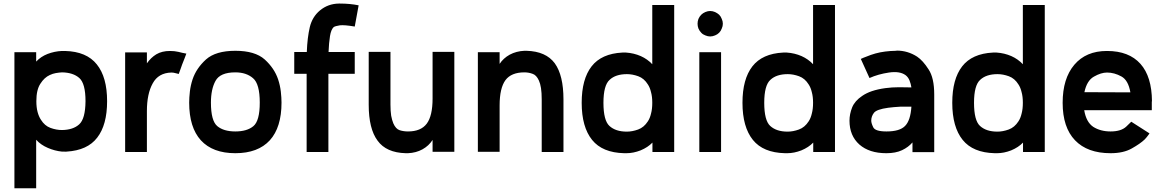

<svg xmlns="http://www.w3.org/2000/svg" viewBox="-20 -839 6421 1060"><path d="M338.9 -557.6Q458 -554.7 514.6 -483.4Q571.3 -413.1 571.3 -280.3Q571.3 -149.4 516.6 -79.1Q462.9 -8.8 347.7 -2Q342.8 -1 335 -2Q328.1 -2 322.3 -2Q282.2 -5.9 244.1 -22.5Q205.1 -39.1 179.7 -67.4Q179.7 22.5 179.7 200.2Q139.6 200.2 59.6 200.2Q59.6 -50.8 59.6 -550.8Q99.6 -550.8 179.7 -550.8Q179.7 -538.1 179.7 -538.1Q179.7 -538.1 179.7 -499Q205.1 -526.4 242.2 -541Q280.3 -555.7 321.3 -557.6Q325.2 -557.6 330.1 -557.6Q335 -557.6 338.9 -557.6ZM322.3 -121.1Q383.8 -122.1 417 -152.3Q451.2 -182.6 452.1 -280.3Q452.1 -377.9 418 -408.2Q383.8 -438.5 322.3 -439.5Q305.7 -438.5 288.1 -435.5Q271.5 -432.6 254.9 -424.8Q224.6 -411.1 203.1 -377Q180.7 -343.8 180.7 -280.3Q180.7 -246.1 187.5 -220.7Q194.3 -195.3 206.1 -177.7Q226.6 -144.5 258.8 -132.8Q291 -121.1 322.3 -121.1Z M1008.8 -543Q1000 -520.5 1000 -519.5Q999 -518.6 985.4 -482.4Q982.4 -472.7 977.5 -460Q972.7 -448.2 966.8 -430.7Q958 -433.6 947.3 -435.5Q937.5 -438.5 925.8 -438.5Q854.5 -436.5 823.2 -378.9Q791 -321.3 791 -225.6Q791 -150.4 791 0Q751 0 670.9 0Q670.9 -91.8 670.9 -276.4Q670.9 -367.2 670.9 -549.8Q710.9 -549.8 791 -549.8Q791 -535.2 791 -535.2Q791 -535.2 791 -489.3Q812.5 -520.5 842.8 -539.1Q874 -557.6 918 -557.6Q918.9 -557.6 918.9 -557.6Q918.9 -557.6 918.9 -557.6Q944.3 -557.6 964.8 -552.7Q986.3 -546.9 1008.8 -543Z M1279.3 -558.6Q1387.7 -558.6 1441.4 -510.7Q1495.1 -461.9 1515.6 -400.4Q1526.4 -367.2 1530.3 -334Q1534.2 -299.8 1534.2 -272.5Q1534.2 -135.7 1469.7 -64.5Q1404.3 6.8 1279.3 6.8Q1154.3 6.8 1088.9 -64.5Q1024.4 -135.7 1024.4 -272.5Q1024.4 -299.8 1028.3 -334Q1032.2 -367.2 1043 -400.4Q1063.5 -461.9 1117.2 -510.7Q1170.9 -558.6 1279.3 -558.6ZM1279.3 -113.3Q1343.8 -113.3 1378.9 -142.6Q1414.1 -171.9 1414.1 -272.5Q1414.1 -376 1377 -407.2Q1339.8 -439.5 1279.3 -439.5Q1195.3 -439.5 1169.9 -392.6Q1144.5 -346.7 1144.5 -272.5Q1144.5 -171.9 1179.7 -142.6Q1214.8 -113.3 1279.3 -113.3Z M1938.5 -692.4Q1881.8 -702.1 1856.4 -699.2Q1831.1 -695.3 1822.3 -689.5Q1807.6 -675.8 1801.8 -639.6Q1795.9 -602.5 1793.9 -551.8Q1841.8 -551.8 1938.5 -551.8Q1938.5 -511.7 1938.5 -431.6Q1889.6 -431.6 1793 -431.6Q1793 -288.1 1793 0Q1752.9 0 1672.9 0Q1672.9 -143.6 1672.9 -431.6Q1650.4 -431.6 1604.5 -431.6Q1604.5 -471.7 1604.5 -551.8Q1622.1 -551.8 1622.1 -551.8Q1622.1 -551.8 1673.8 -551.8Q1676.8 -631.8 1690.4 -689.5Q1704.1 -746.1 1746.1 -781.2Q1791 -818.4 1850.6 -819.3Q1853.5 -819.3 1857.4 -819.3Q1912.1 -819.3 1960 -809.6Q1953.1 -770.5 1938.5 -692.4Z M2368.2 -552.7Q2408.2 -552.7 2488.3 -552.7Q2488.3 -369.1 2488.3 -1Q2448.2 -1 2368.2 -1Q2368.2 -17.6 2368.2 -17.6Q2368.2 -17.6 2368.2 -66.4Q2347.7 -34.2 2312.5 -14.6Q2277.3 4.9 2232.4 6.8Q2229.5 6.8 2225.6 6.8Q2222.7 6.8 2219.7 6.8Q2112.3 3.9 2064.5 -62.5Q2015.6 -127.9 2015.6 -260.7Q2015.6 -358.4 2015.6 -552.7Q2055.7 -552.7 2135.7 -552.7Q2135.7 -506.8 2135.7 -500Q2135.7 -494.1 2135.7 -452.1Q2135.7 -442.4 2135.7 -427.7Q2135.7 -414.1 2135.7 -394.5Q2135.7 -371.1 2135.7 -337.9Q2135.7 -305.7 2135.7 -261.7Q2135.7 -225.6 2139.6 -200.2Q2144.5 -174.8 2151.4 -158.2Q2165 -127 2186.5 -120.1Q2208 -113.3 2232.4 -113.3Q2303.7 -113.3 2335.9 -156.2Q2368.2 -199.2 2368.2 -294.9Q2368.2 -380.9 2368.2 -552.7Z M2886.7 -558.6Q2994.1 -555.7 3043 -489.3Q3090.8 -422.9 3090.8 -290Q3090.8 -193.4 3090.8 0Q3050.8 0 2970.7 0Q2970.7 -45.9 2970.7 -52.7Q2970.7 -58.6 2970.7 -100.6Q2970.7 -110.4 2970.7 -125Q2970.7 -138.7 2970.7 -158.2Q2970.7 -181.6 2970.7 -213.9Q2970.7 -246.1 2970.7 -290Q2970.7 -327.1 2966.8 -352.5Q2962.9 -377.9 2955.1 -394.5Q2941.4 -424.8 2919.9 -431.6Q2898.4 -439.5 2875 -439.5Q2802.7 -439.5 2770.5 -396.5Q2738.3 -352.5 2738.3 -256.8Q2738.3 -171.9 2738.3 -1Q2698.2 -1 2618.2 -1Q2618.2 -184.6 2618.2 -550.8Q2658.2 -550.8 2738.3 -550.8Q2738.3 -535.2 2738.3 -535.2Q2738.3 -535.2 2738.3 -486.3Q2758.8 -517.6 2793.9 -537.1Q2830.1 -556.6 2875 -558.6Q2877.9 -558.6 2880.9 -558.6Q2883.8 -558.6 2886.7 -558.6Z M3191.4 -271.5Q3191.4 -402.3 3246.1 -472.7Q3300.8 -543 3416 -548.8Q3423.8 -548.8 3427.7 -548.8Q3431.6 -548.8 3436.5 -548.8Q3479.5 -545.9 3517.6 -529.3Q3554.7 -512.7 3581.1 -484.4Q3581.1 -593.8 3581.1 -811.5Q3622.1 -811.5 3702.1 -811.5Q3702.1 -541 3702.1 0Q3662.1 0 3582 0Q3582 -12.7 3582 -12.7Q3582 -12.7 3582 -51.8Q3556.6 -25.4 3516.6 -8.8Q3476.6 6.8 3438.5 6.8Q3435.5 6.8 3432.6 6.8Q3428.7 6.8 3425.8 6.8Q3305.7 3.9 3249 -66.4Q3191.4 -137.7 3191.4 -271.5ZM3311.5 -271.5Q3311.5 -173.8 3344.7 -143.6Q3378.9 -112.3 3440.4 -112.3Q3470.7 -112.3 3502.9 -124Q3535.2 -135.7 3556.6 -168.9Q3568.4 -186.5 3574.2 -211.9Q3581.1 -237.3 3581.1 -271.5Q3581.1 -305.7 3574.2 -330.1Q3568.4 -355.5 3556.6 -373Q3536.1 -406.2 3503.9 -418Q3471.7 -429.7 3441.4 -429.7Q3378.9 -429.7 3345.7 -398.4Q3311.5 -368.2 3311.5 -271.5Z M3840.8 -550.8Q3880.9 -550.8 3960.9 -550.8Q3960.9 -391.6 3960.9 -73.2Q3960.9 -48.8 3960.9 0Q3920.9 0 3840.8 0Q3840.8 -91.8 3840.8 -276.4Q3840.8 -367.2 3840.8 -550.8ZM3950.2 -658.2Q3940.4 -648.4 3927.7 -643.6Q3914.1 -637.7 3900.4 -637.7Q3887.7 -637.7 3874 -643.6Q3860.4 -648.4 3851.6 -658.2Q3841.8 -668 3835.9 -681.6Q3831.1 -694.3 3831.1 -708Q3831.1 -721.7 3835.9 -734.4Q3841.8 -748 3851.6 -757.8Q3860.4 -766.6 3874 -772.5Q3887.7 -778.3 3900.4 -778.3Q3914.1 -778.3 3927.7 -772.5Q3940.4 -766.6 3950.2 -757.8Q3960 -748 3964.8 -734.4Q3970.7 -721.7 3970.7 -708Q3970.7 -694.3 3964.8 -681.6Q3960 -668 3950.2 -658.2Z M4079.1 -271.5Q4079.1 -402.3 4133.8 -472.7Q4188.5 -543 4303.7 -548.8Q4311.5 -548.8 4315.4 -548.8Q4319.3 -548.8 4324.2 -548.8Q4367.2 -545.9 4405.3 -529.3Q4442.4 -512.7 4468.8 -484.4Q4468.8 -593.8 4468.8 -811.5Q4509.8 -811.5 4589.8 -811.5Q4589.8 -541 4589.8 0Q4549.8 0 4469.7 0Q4469.7 -12.7 4469.7 -12.7Q4469.7 -12.7 4469.7 -51.8Q4444.3 -25.4 4404.3 -8.8Q4364.3 6.8 4326.2 6.8Q4323.2 6.8 4320.3 6.8Q4316.4 6.8 4313.5 6.8Q4193.4 3.9 4136.7 -66.4Q4079.1 -137.7 4079.1 -271.5ZM4199.2 -271.5Q4199.2 -173.8 4232.4 -143.6Q4266.6 -112.3 4328.1 -112.3Q4358.4 -112.3 4390.6 -124Q4422.9 -135.7 4444.3 -168.9Q4456.1 -186.5 4461.9 -211.9Q4468.8 -237.3 4468.8 -271.5Q4468.8 -305.7 4461.9 -330.1Q4456.1 -355.5 4444.3 -373Q4423.8 -406.2 4391.6 -418Q4359.4 -429.7 4329.1 -429.7Q4266.6 -429.7 4233.4 -398.4Q4199.2 -368.2 4199.2 -271.5Z M5137.7 -314.5Q5137.7 -209 5137.7 1Q5097.7 1 5017.6 1Q5017.6 -16.6 5017.6 -52.7Q4995.1 -26.4 4960 -9.8Q4924.8 6.8 4874 6.8Q4874 6.8 4874 6.8Q4873 6.8 4873 6.8Q4779.3 6.8 4724.6 -41Q4669.9 -89.8 4669.9 -172.9Q4669.9 -209 4684.6 -246.1Q4699.2 -282.2 4740.2 -309.6Q4762.7 -325.2 4793.9 -335.9Q4826.2 -346.7 4868.2 -352.5Q4904.3 -357.4 4943.4 -357.4Q4982.4 -357.4 5011.7 -356.4Q5008.8 -376 5001 -395.5Q4993.2 -414.1 4978.5 -424.8Q4946.3 -447.3 4887.7 -438.5Q4828.1 -429.7 4780.3 -408.2Q4764.6 -443.4 4732.4 -513.7Q4744.1 -519.5 4765.6 -527.3Q4786.1 -536.1 4813.5 -543.9Q4863.3 -557.6 4926.8 -558.6Q4928.7 -559.6 4931.6 -559.6Q4991.2 -559.6 5043 -526.4Q5075.2 -504.9 5106.4 -456.1Q5137.7 -409.2 5137.7 -317.4Q5137.7 -316.4 5137.7 -314.5ZM5011.7 -250Q5002 -250 4990.2 -250Q4972.7 -250 4950.2 -250Q4913.1 -248 4883.8 -244.1Q4819.3 -235.4 4804.7 -215.8Q4790 -196.3 4790 -172.9Q4790 -159.2 4800.8 -136.7Q4811.5 -113.3 4874 -113.3Q4947.3 -113.3 4976.6 -143.6Q5006.8 -173.8 5011.7 -250Z M5237.3 -271.5Q5237.3 -402.3 5292 -472.7Q5346.7 -543 5461.9 -548.8Q5469.7 -548.8 5473.6 -548.8Q5477.5 -548.8 5482.4 -548.8Q5525.4 -545.9 5563.5 -529.3Q5600.6 -512.7 5627 -484.4Q5627 -593.8 5627 -811.5Q5668 -811.5 5748 -811.5Q5748 -541 5748 0Q5708 0 5627.9 0Q5627.9 -12.7 5627.9 -12.7Q5627.9 -12.7 5627.9 -51.8Q5602.5 -25.4 5562.5 -8.8Q5522.5 6.8 5484.4 6.8Q5481.4 6.8 5478.5 6.8Q5474.6 6.8 5471.7 6.8Q5351.6 3.9 5294.9 -66.4Q5237.3 -137.7 5237.3 -271.5ZM5357.4 -271.5Q5357.4 -173.8 5390.6 -143.6Q5424.8 -112.3 5486.3 -112.3Q5516.6 -112.3 5548.8 -124Q5581.1 -135.7 5602.5 -168.9Q5614.3 -186.5 5620.1 -211.9Q5627 -237.3 5627 -271.5Q5627 -305.7 5620.1 -330.1Q5614.3 -355.5 5602.5 -373Q5582 -406.2 5549.8 -418Q5517.6 -429.7 5487.3 -429.7Q5424.8 -429.7 5391.6 -398.4Q5357.4 -368.2 5357.4 -271.5Z M6338.9 -279.3Q6338.9 -262.7 6338.9 -230.5Q6213.9 -230.5 5965.8 -230.5Q5976.6 -165 6015.6 -138.7Q6055.7 -113.3 6111.3 -113.3Q6168.9 -113.3 6197.3 -139.6Q6224.6 -165 6225.6 -167Q6258.8 -145.5 6326.2 -102.5Q6326.2 -101.6 6319.3 -92.8Q6312.5 -83 6299.8 -69.3Q6275.4 -45.9 6228.5 -19.5Q6182.6 6.8 6111.3 6.8Q5983.4 6.8 5915 -64.5Q5846.7 -135.7 5846.7 -271.5Q5846.7 -405.3 5911.1 -481.4Q5975.6 -557.6 6090.8 -557.6Q6090.8 -557.6 6090.8 -557.6Q6091.8 -557.6 6091.8 -557.6Q6212.9 -557.6 6276.4 -486.3Q6338.9 -416 6339.8 -280.3Q6339.8 -279.3 6339.8 -279.3Q6338.9 -279.3 6338.9 -279.3ZM6220.7 -329.1Q6209 -396.5 6170.9 -417Q6131.8 -438.5 6091.8 -438.5Q6058.6 -438.5 6019.5 -416Q5980.5 -394.5 5966.8 -330.1Q6050.8 -330.1 6220.7 -329.1Z"/></svg>

Font: Seiden_Sans_Regular
Style: Regular
Weight: 400
Designer: Kevin Beronilla
Version: Version 1.0